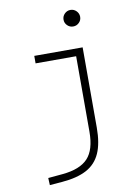

<svg xmlns="http://www.w3.org/2000/svg" viewBox="-104 -810 793 1111"><g transform="rotate(-10 293.0 -254.0)"><path d="M96.7 234.4 94.7 192.4 180.7 184.6Q284.2 174.8 330.1 125.2Q376 75.7 376 -30.3V-473.6H137.7V-517.6H421.9V-45.9Q421.9 46.4 396 104.2Q370.1 162.1 314.7 191.7Q259.3 221.2 170.9 228.5ZM389.6 -646Q369.6 -646 355.2 -660.2Q340.8 -674.3 340.8 -694.3Q340.8 -714.4 355.2 -728.8Q369.6 -743.2 389.6 -743.2Q409.7 -743.2 424.1 -728.8Q438.5 -714.4 438.5 -694.3Q438.5 -674.3 424.1 -660.2Q409.7 -646 389.6 -646Z"/></g></svg>

Font: Cascadia Mono ExtraLight
Style: Regular
Weight: 200
Monospace: yes
Designer: Aaron Bell
Foundry: Saja Typeworks
Version: Version 2404.023; ttfautohint (v1.8.4)